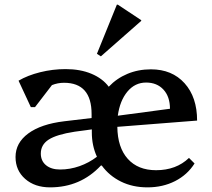

<svg xmlns="http://www.w3.org/2000/svg" viewBox="-20 -795 913 828"><path d="M196 13Q130 13 88.5 -23.5Q47 -60 47 -118Q47 -179 102 -219.5Q157 -260 257 -272L375 -286V-303Q375 -438 256 -438Q229 -438 204 -428L131 -333H113L60 -447Q99 -470 153 -483.5Q207 -497 263 -497Q326 -497 374 -477Q422 -457 449 -421Q483 -457 529.5 -476.5Q576 -496 631 -496Q722 -496 776 -436Q830 -376 830 -275L486 -248Q487 -159 531 -110Q575 -61 653 -61Q740 -61 795 -114L819 -90Q788 -41 735 -14Q682 13 616 13Q552 13 501.5 -12Q451 -37 419 -81H415Q327 13 196 13ZM610 -439Q562 -439 529.5 -400Q497 -361 488 -296L713 -326Q713 -378 685 -408.5Q657 -439 610 -439ZM156 -133Q156 -101 178.5 -82.5Q201 -64 239 -64Q282 -64 323 -78.5Q364 -93 398 -119Q376 -167 376 -224Q376 -231 376 -237L302 -227Q224 -215 190 -193Q156 -171 156 -133ZM415 -552 398 -563 484 -775H488L589 -708V-705Z"/></svg>

Font: Platypi
Style: Regular
Weight: 400
Designer: David Sargent
Foundry: Bolt Cutter Type
Version: Version 1.200; ttfautohint (v1.8.4.7-5d5b)